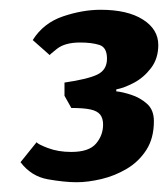

<svg xmlns="http://www.w3.org/2000/svg" viewBox="-20 -738 344 393"><path d="M137 -365Q112 -365 78 -371Q44 -377 22 -406L55 -447Q57 -443 78 -435Q99 -427 126 -427Q162 -427 176.5 -444Q191 -461 191 -483Q191 -496 185 -503.5Q179 -511 165 -514Q151 -517 126 -517L112 -542V-569Q160 -576 179.5 -585.5Q199 -595 199 -618Q199 -641 183.5 -646Q168 -651 144 -651Q113 -651 96.5 -638Q80 -625 82 -625L47 -656Q69 -691 109 -704.5Q149 -718 186 -718Q241 -718 272.5 -698Q304 -678 304 -646Q304 -618 289 -598.5Q274 -579 254 -568.5Q234 -558 218 -555V-551Q230 -550 248.5 -544Q267 -538 281 -525.5Q295 -513 295 -490Q295 -455 279.5 -431Q264 -407 239.5 -392.5Q215 -378 187.5 -371.5Q160 -365 137 -365Z"/></svg>

Font: Faustina ExtraBold
Style: Italic
Weight: 800
Italic angle: -8°
Designer: Alfonso Garcia
Foundry: http://www.omnibus-type.com
Version: Version 1.200